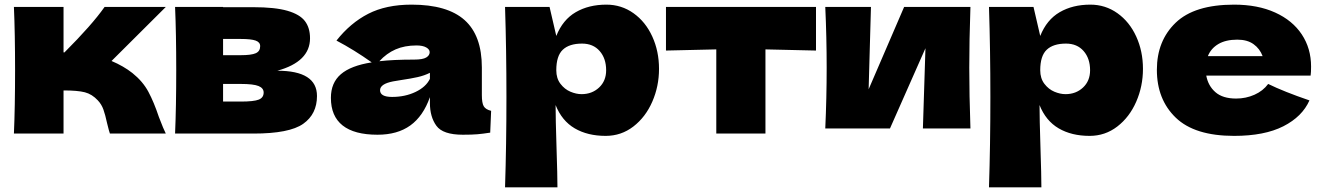

<svg xmlns="http://www.w3.org/2000/svg" viewBox="-20 -576 5704 828"><path d="M665 -72Q686 -17 695 0H454Q451 -7 442 -44Q434 -81 426 -103.5Q418 -126 402 -143Q377 -170 346 -178Q315 -186 254 -186V0H40Q45 -114 45 -273Q45 -432 40 -546H254V-350H258Q377 -469 431 -546H695L461 -313Q513 -291 551 -261Q596 -225 620 -180Q644 -135 665 -72Z M1347 -162Q1347 -84 1287.5 -42Q1228 0 1073 0H735Q740 -114 740 -273Q740 -432 735 -546H942V-545H1072Q1166 -545 1219.5 -529.5Q1273 -514 1295 -485Q1317 -456 1317 -411Q1317 -310 1176 -271Q1347 -271 1347 -162ZM942 -408V-338H1018Q1064 -338 1083 -346.5Q1102 -355 1102 -377Q1102 -394 1082.5 -401Q1063 -408 1018 -408ZM1018 -138Q1075 -138 1096 -146.5Q1117 -155 1117 -177Q1117 -196 1095 -205Q1073 -214 1018 -214H942V-138Z M2058 -166Q2058 -132 2066 -118Q2074 -104 2098 -98L2094 -4Q2062 1 2038.5 3Q2015 5 1976 5Q1890 5 1862 -33.5Q1834 -72 1834 -132V-157Q1805 -75 1749.5 -35Q1694 5 1608 5Q1508 5 1457.5 -35Q1407 -75 1407 -154Q1407 -219 1450 -256Q1493 -293 1583 -307Q1507 -361 1431 -401Q1491 -477 1568 -516.5Q1645 -556 1755 -556Q1909 -556 1983.5 -489.5Q2058 -423 2058 -285ZM1616 -312Q1676 -319 1766 -319Q1803 -319 1818 -328Q1833 -337 1833 -351Q1833 -363 1818 -371.5Q1803 -380 1776 -380Q1725 -380 1686 -363Q1647 -346 1616 -312ZM1834 -236V-262Q1810 -250 1781 -243.5Q1752 -237 1711 -231L1675 -225Q1619 -214 1619 -187Q1619 -158 1671 -158Q1727 -158 1772 -179.5Q1817 -201 1834 -236Z M2822 -279Q2822 -204 2793 -137.5Q2764 -71 2711.5 -30.5Q2659 10 2592 10Q2514 10 2458.5 -22.5Q2403 -55 2376 -123Q2376 -66 2380 60Q2384 182 2384 232H2158Q2164 46 2164 -157Q2164 -360 2158 -546H2350L2379 -421Q2407 -491 2463 -523.5Q2519 -556 2595 -556Q2660 -556 2712 -519Q2764 -482 2793 -418.5Q2822 -355 2822 -279ZM2594 -273Q2594 -324 2566 -356Q2538 -388 2490 -388Q2435 -388 2407 -361.5Q2379 -335 2379 -273Q2379 -238 2397 -214.5Q2415 -191 2440 -180.5Q2465 -170 2488 -170Q2533 -170 2563.5 -198.5Q2594 -227 2594 -273Z M3499 -358Q3349 -362 3281 -363V0H3069V-363Q3002 -362 2852 -358V-546H3499Z M4165 -546Q4160 -401 4160 -284Q4160 -169 4165 -22H3960L3971 -368L3818 -22H3539Q3545 -154 3545 -284Q3545 -416 3539 -546H3736L3726 -191L3879 -546Z M4909 -279Q4909 -204 4880 -137.5Q4851 -71 4798.5 -30.5Q4746 10 4679 10Q4601 10 4545.5 -22.5Q4490 -55 4463 -123Q4463 -66 4467 60Q4471 182 4471 232H4245Q4251 46 4251 -157Q4251 -360 4245 -546H4437L4466 -421Q4494 -491 4550 -523.5Q4606 -556 4682 -556Q4747 -556 4799 -519Q4851 -482 4880 -418.5Q4909 -355 4909 -279ZM4681 -273Q4681 -324 4653 -356Q4625 -388 4577 -388Q4522 -388 4494 -361.5Q4466 -335 4466 -273Q4466 -238 4484 -214.5Q4502 -191 4527 -180.5Q4552 -170 4575 -170Q4620 -170 4650.5 -198.5Q4681 -227 4681 -273Z M5508 -250H5182Q5190 -206 5221.5 -178.5Q5253 -151 5311 -151Q5353 -151 5390 -167.5Q5427 -184 5449 -214Q5516 -181 5627 -143Q5596 -73 5514.5 -31.5Q5433 10 5302 10Q5132 10 5050.5 -68.5Q4969 -147 4969 -275Q4969 -400 5050 -478Q5131 -556 5302 -556Q5404 -556 5479 -522Q5554 -488 5594 -427.5Q5634 -367 5634 -289Q5634 -263 5632 -250ZM5189 -334H5425Q5413 -366 5386 -385.5Q5359 -405 5316 -405Q5266 -405 5234 -386Q5202 -367 5189 -334Z"/></svg>

Font: Mantou Sans
Style: Regular
Weight: 400
Designer: Mant0u / artakana
Foundry: Mant0u / artakana
Version: Version 1.001;October 22, 2023;FontCreator 14.0.0.2901 64-bi